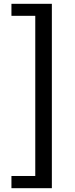

<svg xmlns="http://www.w3.org/2000/svg" viewBox="-20 -816 395 1007"><path d="M40 107H165V-733H40V-796H252V171H40Z"/></svg>

Font: Noto Sans S Chinese Medium
Style: Regular
Weight: 500
Designer: Ryoko NISHIZUKA  (kana & ideographs); Paul D. Hunt (Latin, Greek & Cyrillic); Wenlong ZHANG  (bopomofo); Sandoll Communi
Foundry: Adobe Systems Incorporated
Version: Version 1.000;PS 1;hotconv 1.0.78;makeotf.lib2.5.61930